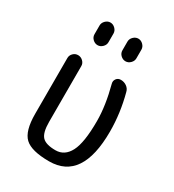

<svg xmlns="http://www.w3.org/2000/svg" viewBox="-181 -842 863 954"><g transform="rotate(30 250.0 -365.0)"><path d="M250 9.8Q148.4 9.8 110.4 -25.9Q72.3 -61.5 72.3 -160.2V-480.5Q72.3 -496.1 84 -507.8Q95.7 -519.5 111.8 -519.5Q127.9 -519.5 140.1 -507.8Q152.3 -496.1 152.3 -480.5V-160.2Q152.3 -98.6 173.3 -76.2Q194.3 -53.7 250 -53.7Q301.8 -53.7 329.1 -106Q356.4 -158.2 356.4 -282.2Q356.4 -370.1 327.1 -480.5Q323.2 -495.1 332 -507.3Q340.8 -519.5 357.4 -519.5Q376 -519.5 391.1 -508.8Q406.2 -498 410.2 -480.5Q438.5 -375 438.5 -269.5Q438.5 9.8 250 9.8ZM290 -700.2Q290 -715.8 302.2 -728Q314.5 -740.2 330.1 -740.2Q345.7 -740.2 357.9 -728Q370.1 -715.8 370.1 -700.2V-650.4Q370.1 -634.8 357.9 -622.6Q345.7 -610.4 330.1 -610.4Q314.5 -610.4 302.2 -622.1Q290 -633.8 290 -650.4ZM129.9 -700.2Q129.9 -715.8 142.1 -728Q154.3 -740.2 169.9 -740.2Q185.5 -740.2 197.8 -728Q210 -715.8 210 -700.2V-650.4Q210 -634.8 197.8 -622.6Q185.5 -610.4 169.9 -610.4Q154.3 -610.4 142.1 -622.1Q129.9 -633.8 129.9 -650.4Z"/></g></svg>

Font: Rounded-X Mgen+ 1mn regular
Style: Regular
Weight: 400
Designer: [Source Han Sans]
Ryoko NISHIZUKA  (kana & ideographs); Paul D. Hunt (Latin, Greek & Cyrillic); Wenlong ZHANG  (bopomofo
Version: Version 1.059.20150602